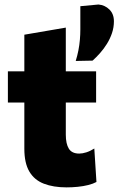

<svg xmlns="http://www.w3.org/2000/svg" viewBox="-20 -817 526 852"><path d="M275.5 14.5Q217 14.5 174.8 -1.8Q132.5 -18 110.2 -55.8Q88 -93.5 88 -157Q88 -184 88 -213.5Q88 -243 88 -278.2Q88 -313.5 88 -357Q88 -400.5 88 -455.5Q88 -515.5 88 -564Q88 -612.5 88 -663L272 -694.5Q272 -654.5 272 -617.8Q272 -581 272 -542Q272 -503 272 -455.5V-219.5Q272 -179 285.5 -157.2Q299 -135.5 331.5 -135.5Q346 -135.5 363.2 -141Q380.5 -146.5 398.5 -158L408 -9.5Q393.5 -1.5 371.8 4Q350 9.5 324.8 12Q299.5 14.5 275.5 14.5ZM15 -362V-500.5H406.5V-362Q361.5 -362 316.2 -362Q271 -362 229 -362H144.5ZM316 -546.5Q323 -569 327.8 -593Q332.5 -617 334.5 -640.5Q336.5 -664 336.5 -686.5Q336.5 -712.5 336.5 -738.2Q336.5 -764 336.5 -789.5L417 -797Q445.5 -794.5 465.5 -774.8Q485.5 -755 485.5 -722.5Q485.5 -695.5 477 -670.2Q468.5 -645 454.5 -622.5Q440.5 -600 423.8 -581.2Q407 -562.5 391 -548Z"/></svg>

Font: Commissioner Thin ExtraBold
Style: Regular
Weight: 800
Version: Version 1.000